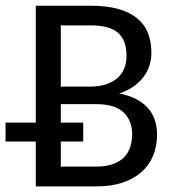

<svg xmlns="http://www.w3.org/2000/svg" viewBox="-49 -662 622 682"><path d="M78.1 -226.6V-641.6H273.9Q330.6 -641.6 371.3 -630.1Q412.1 -618.7 438.2 -596.9Q464.4 -575.2 476.6 -544.2Q488.8 -513.2 488.8 -474.1Q488.8 -450.7 481.7 -428.7Q474.6 -406.7 460.4 -388.2Q446.3 -369.6 424.8 -354.5Q403.3 -339.4 374 -330.1Q440.9 -316.9 474.9 -280Q508.8 -243.2 508.8 -183.1Q508.8 -142.1 494.6 -108.4Q480.5 -74.7 453.1 -50.5Q425.8 -26.4 386 -13.2Q346.2 0 294.9 0H78.1V-159.2H-29.3V-226.6ZM167 -354.5H270.5Q303.2 -354.5 327.6 -362.5Q352.1 -370.6 368.2 -384.8Q384.3 -398.9 392.3 -418.9Q400.4 -439 400.4 -463.4Q400.4 -519.5 369.9 -545.7Q339.4 -571.8 273.9 -571.8H167ZM167 -292V-226.6H246.6V-159.2H167V-70.3H293.5Q327.1 -70.3 351.3 -78.9Q375.5 -87.4 390.9 -102.5Q406.2 -117.7 413.3 -138.9Q420.4 -160.2 420.4 -185.1Q420.4 -234.4 389.4 -263.2Q358.4 -292 293.5 -292Z"/></svg>

Font: Carlito
Style: Regular
Weight: 400
Designer: Lukasz Dziedzic
Foundry: tyPoland Lukasz Dziedzic
Version: Version 1.103; Beta1; all basic design good, some composites